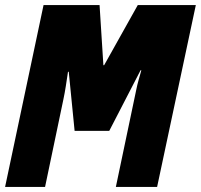

<svg xmlns="http://www.w3.org/2000/svg" viewBox="-25 -734 789 754"><path d="M-5 0H152L224 -344C231 -376 236 -412 242 -452H245L268 -220H404L527 -458H530C523 -432 515 -407 510 -381L430 0H592L744 -714H516L384 -478H381L366 -714H146Z"/></svg>

Font: Noto Sans ExtraCondensed Black
Style: Italic
Weight: 900
Width: 2
Italic angle: -12°
Designer: Monotype Design Team
Foundry: Monotype Imaging Inc.
Version: Version 2.013